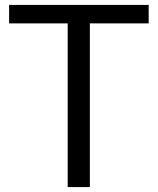

<svg xmlns="http://www.w3.org/2000/svg" viewBox="-20 -760 640 780"><path d="M255 -665H17V-740H584V-665H345V0H255Z"/></svg>

Font: EncodeSans
Style: Regular
Weight: 400
Designer: Pablo Impallari, Andres Torresi
Foundry: Pablo Impallari, Andres Torresi
Version: Version 1.000; ttfautohint (v1.4.1)